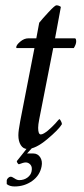

<svg xmlns="http://www.w3.org/2000/svg" viewBox="-20 -545 311 710"><path d="M80.1 22.5H102.5Q119.6 22.5 128.7 36.6Q137.7 50.8 133.8 70.3Q127.4 104 98.9 124.3Q70.3 144.5 34.2 144.5Q15.6 144.5 4.9 135.7V122.1Q5.4 117.2 10.3 112.8Q15.1 108.4 19.5 108.4Q24.4 108.4 33.7 114.7Q43 121.1 50.8 121.1Q68.8 121.1 81.5 111.6Q94.2 102.1 96.7 88.9Q100.1 72.8 92.8 64.2Q85.4 55.7 75.2 55.7Q66.9 55.7 49.8 62.5Q47.9 62.5 44.4 57.4Q41 52.2 43 49.8Q48.3 43 62.7 25.1Q77.1 7.3 82 0H100.6ZM114.3 -403.3 125 -460.9Q136.7 -475.6 159.9 -500.5Q183.1 -525.4 188.5 -525.4Q197.3 -525.4 205.1 -519.5L183.6 -403.3H256.8Q261.7 -403.3 261.7 -391.6Q261.7 -381.3 252.9 -367.2H176.8L125 -103.5Q121.1 -84 121.1 -72.3Q121.1 -47.9 130.9 -47.9Q135.7 -47.9 142.8 -52Q149.9 -56.2 157 -62Q164.1 -67.9 171.6 -75.2Q179.2 -82.5 184.6 -88.4Q189.9 -94.2 194.3 -99.6L199.2 -104.5Q201.7 -104.5 205.3 -97.4Q209 -90.3 209 -85.9Q196.8 -65.4 154.1 -29.8Q111.3 5.9 81.1 5.9Q65.9 5.9 56.9 -8.3Q47.9 -22.5 47.9 -44.9Q47.9 -61 54.7 -96.7L107.4 -367.2H42Q40 -367.2 40 -370.1Q40 -378.4 54.7 -390.9Q69.3 -403.3 85 -403.3Z"/></svg>

Font: Crimson
Style: Italic
Weight: 400
Italic angle: -11°
Version: Version 0.8